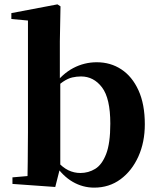

<svg xmlns="http://www.w3.org/2000/svg" viewBox="-20 -842 720 879"><path d="M37 0V-30L106 -36Q107 -66 107 -101.5Q107 -137 107.5 -173Q108 -209 108 -236V-748L32 -755V-782L243 -822L257 -813L254 -653V-472L256 -462V-79V-77L233 14ZM411 17Q359 17 313 -9.5Q267 -36 231 -90H220L240 -105Q267 -75 293 -62.5Q319 -50 348 -50Q385 -50 416 -69Q447 -88 466 -137Q485 -186 485 -276Q485 -392 447 -442Q409 -492 351 -492Q331 -492 311 -487.5Q291 -483 268 -467.5Q245 -452 215 -418L202 -447H223Q265 -504 315.5 -530.5Q366 -557 423 -557Q486 -557 535.5 -524.5Q585 -492 614 -428.5Q643 -365 643 -273Q643 -191 613.5 -125.5Q584 -60 532 -21.5Q480 17 411 17Z"/></svg>

Font: Noto Serif KR ExtraLight ExtraBold
Style: Regular
Weight: 800
Version: Version 2.003-H1;hotconv 1.1.1;makeotfexe 2.6.0